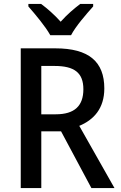

<svg xmlns="http://www.w3.org/2000/svg" viewBox="-20 -961 616 981"><path d="M237 -781H343C366 -826 422 -890 456 -928V-941H390C356 -915 324 -888 290 -850C258 -886 221 -918 190 -941H125V-928C160 -888 213 -825 237 -781ZM263 -714H86V0H191V-290H292L447 0H565L385 -318C458 -348 513 -406 513 -509C513 -646 434 -714 263 -714ZM259 -624C359 -624 406 -590 406 -505C406 -420 361 -377 265 -377H191V-624Z"/></svg>

Font: Noto Sans Devanagari UI SemiCondensed Medium
Style: Regular
Weight: 500
Width: 4
Designer: Jelle Bosma - Monotype Design Team
Foundry: Monotype Imaging Inc.
Version: Version 2.004